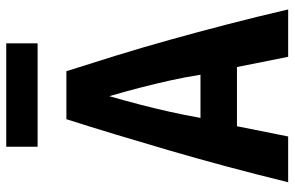

<svg xmlns="http://www.w3.org/2000/svg" viewBox="-180 -740 921 600"><g transform="rotate(-90 280.0 -440.5)"><path d="M10 0Q35 -102 60 -195Q85 -288 110 -373.5Q135 -459 159 -538.5Q183 -618 207 -693H357Q381 -618 406 -537Q431 -456 455 -370Q479 -284 503 -191.5Q527 -99 550 0H402L370 -160H185L153 0ZM211 -274H346Q338 -324 328 -369Q318 -414 306 -460.5Q294 -507 279 -559Q264 -507 252 -460.5Q240 -414 230 -369Q220 -324 211 -274ZM121 -783V-881H444V-783Z"/></g></svg>

Font: Ubuntu Sans Mono
Style: Bold
Weight: 700
Monospace: yes
Designer: Dalton Maag Ltd
Foundry: Dalton Maag Ltd
Version: Version 1.006